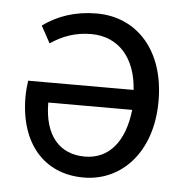

<svg xmlns="http://www.w3.org/2000/svg" viewBox="-43 -540 582 595"><g transform="rotate(5 248.0 -243.0)"><path d="M238 12C356 12 449 -85 449 -244C449 -404 358 -498 235 -498C168 -498 114 -479 68 -446L97 -393C134 -418 174 -433 223 -433C311 -433 363 -368 369 -272H41C39 -259 37 -240 37 -222C37 -77 115 12 238 12ZM236 -53C158 -53 109 -107 109 -210H370C359 -110 311 -53 236 -53Z"/></g></svg>

Font: DAIFUKU Sans
Style: Regular
Weight: 400
Designer: Original font ‘Source Han Sans JP’ : Paul D. Hunt
Foundry: Daifuku
Version: Version 1.000